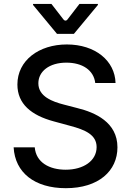

<svg xmlns="http://www.w3.org/2000/svg" viewBox="-20 -969 683 1001"><path d="M248.2 -948.5H152.3V-943.2L277 -792.6H365.4L490.4 -943.2V-948.5H394.2L331.3 -866.8C326.3 -859.7 316.8 -859.7 311.4 -866.8ZM476.6 -536.2H582.4C579.2 -652.7 476.2 -737.2 328.5 -737.2C182.5 -737.2 70.7 -653.8 70.7 -528.4C70.7 -427.2 143.1 -367.9 259.9 -336.3L345.9 -312.9C423.7 -292.3 483.7 -266.7 483.7 -202.1C483.7 -131 415.8 -84.2 322.4 -84.2C237.9 -84.2 167.6 -121.8 161.2 -201H51.1C58.2 -69.2 160.2 12.1 323.2 12.1C494 12.1 592.3 -77.8 592.3 -201C592.3 -332 475.5 -382.8 383.2 -405.5L312.1 -424C255.3 -438.6 179.7 -465.2 180 -534.8C180 -596.6 236.5 -642.4 326 -642.4C409.4 -642.4 468.8 -603.3 476.6 -536.2Z"/></svg>

Font: RA Harald Medium
Style: Regular
Weight: 500
Designer: Rasmus Andersson
Foundry: rsms
Version: Version 3.000;hotconv 1.0.109;makeotfexe 2.5.65596